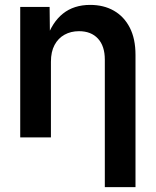

<svg xmlns="http://www.w3.org/2000/svg" viewBox="-20 -564 639 788"><path d="M189 -310.5V0H63V-535.6H183.6L185.1 -402.3H170.4Q193.4 -472.2 238.3 -508.1Q283.2 -543.9 350.1 -543.9Q405.8 -543.9 447.5 -520Q489.3 -496.1 512.7 -450.4Q536.1 -404.8 536.1 -338.9V204.1H410.2V-319.3Q410.2 -375 382.1 -405.5Q354 -436 304.2 -436Q271 -436 244.9 -421.6Q218.8 -407.2 203.9 -379.4Q189 -351.6 189 -310.5Z"/></svg>

Font: Inter 20pt SemiBold
Style: Regular
Weight: 600
Version: Version 4.001;git-66647c0bb